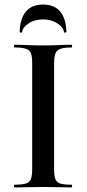

<svg xmlns="http://www.w3.org/2000/svg" viewBox="-20 -821 379 841"><path d="M217 -81Q217 -52 222.5 -37Q228 -22 244 -17Q260 -12 293 -12Q296 -12 296 -6Q296 0 293 0Q268 0 237 -1Q206 -2 168 -2Q133 -2 101 -1Q69 0 44 0Q41 0 41 -6Q41 -12 44 -12Q76 -12 93 -17Q110 -22 115.5 -37Q121 -52 121 -81V-544Q121 -573 115.5 -587.5Q110 -602 93 -607.5Q76 -613 44 -613Q41 -613 41 -619Q41 -625 44 -625Q69 -625 101 -623.5Q133 -622 168 -622Q206 -622 237.5 -623.5Q269 -625 293 -625Q296 -625 296 -619Q296 -613 293 -613Q261 -613 244.5 -607Q228 -601 222.5 -586Q217 -571 217 -542ZM77 -681Q77 -678 71.5 -678Q66 -678 66 -682Q71 -801 169 -801Q266 -801 271 -682Q271 -678 265.5 -678Q260 -678 260 -681Q258 -701 231.5 -718.5Q205 -736 169 -736Q131 -736 105 -718.5Q79 -701 77 -681Z"/></svg>

Font: Cormorant Light SemiBold
Style: Regular
Weight: 600
Version: Version 4.000